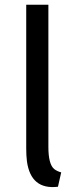

<svg xmlns="http://www.w3.org/2000/svg" viewBox="-20 -782 311 804"><path d="M89.8 -160.2V-762.2H182.6V-167Q182.6 -93.3 207.5 -73.7Q218.8 -64.9 236.3 -60.1L222.7 0Q109.4 13.7 92.8 -106.4Q89.8 -129.9 89.8 -160.2Z"/></svg>

Font: Spinnaker
Style: Regular
Weight: 400
Designer: Elena Albertoni
Foundry: Elena Albertoni
Version: Version 1.001